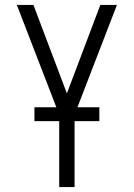

<svg xmlns="http://www.w3.org/2000/svg" viewBox="-20 -550 540 775"><path d="M219 205H281V-87L452 -530H385L250 -173L115 -530H48L219 -87ZM119 -61H381V-117H119Z"/></svg>

Font: Iosevka SS09 Light
Style: Regular
Weight: 300
Monospace: yes
Designer: Belleve Invis
Foundry: Belleve Invis
Version: Version 5.2.1; ttfautohint (v1.8.3)